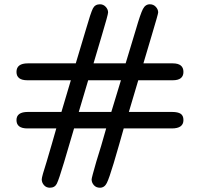

<svg xmlns="http://www.w3.org/2000/svg" viewBox="-20 -714 944 897"><path d="M57 -153Q57 -191 110 -191H267L311 -339H108Q57 -339 57 -378Q57 -418 110 -418H334Q346 -459 381 -575Q404 -655 414 -674.5Q424 -694 447 -694Q463 -694 474 -682Q485 -670 485 -656Q485 -646 455 -546L417 -418H567L616 -580Q636 -649 647.5 -671.5Q659 -694 680 -694Q697 -694 708 -682Q719 -670 719 -656Q719 -649 688 -546L650 -418H787Q837 -418 837 -378Q837 -339 787 -339H626L582 -191H784Q811 -191 824 -182.5Q837 -174 837 -153Q837 -114 783 -114H558Q540 -49 511 49Q490 119 479 141Q468 163 447 163Q429 163 418.5 151Q408 139 408 124Q408 117 430 41Q452 -28 476 -114H326Q318 -88 279 45Q255 125 245.5 144Q236 163 213 163Q196 163 185.5 151Q175 139 175 124Q175 112 198 41Q206 13 221.5 -39Q237 -91 243 -114H108Q57 -114 57 -153ZM348 -191H500L545 -339H392Z"/></svg>

Font: Coval
Style: Bold
Weight: 700
Foundry: Context Ltd
Version: Version 001.000